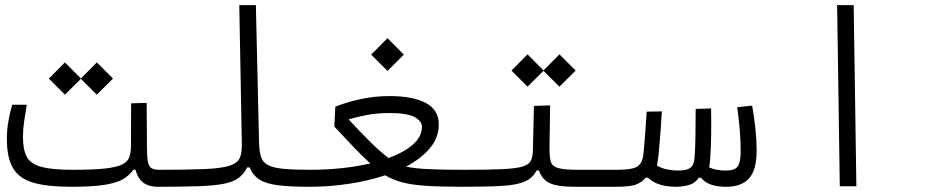

<svg xmlns="http://www.w3.org/2000/svg" viewBox="-20 -713 3556 735"><path d="M252 2Q162.1 2 108.2 -13.4Q54.2 -28.8 30.3 -68.6Q6.3 -108.4 6.3 -181.6Q6.3 -216.8 12.7 -251.7Q19 -286.6 26.9 -312H82.5Q76.7 -276.4 72.3 -247.6Q67.9 -218.8 67.9 -188.5Q67.9 -140.1 82.5 -112.8Q97.2 -85.4 138.4 -74.2Q179.7 -63 258.3 -63Q336.4 -63 381.6 -67.9Q426.8 -72.8 448 -83.5Q469.2 -94.2 475.3 -112.3Q481.4 -130.4 481.4 -157.2L481.9 -317.4L541.5 -319.3L542.5 -153.8Q542.5 -115.2 545.9 -95.7Q549.3 -76.2 559.3 -69.6Q569.3 -63 589.8 -63Q610.4 -63 610.4 -34.7Q610.4 -14.6 602.8 -6.3Q595.2 2 584 2Q550.3 2 529.3 -13.2Q508.3 -28.3 498.5 -63.5H490.7Q476.1 -42.5 452.1 -27.8Q428.2 -13.2 381.6 -5.6Q335 2 252 2ZM350.6 -350.6 289.6 -411.1 228.5 -350.6 167 -412.1 228.5 -474.1 289.6 -412.6 350.6 -474.1 412.6 -412.1Z M580.1 2Q551.8 2 551.8 -32.7Q551.8 -51.3 561.5 -57.1Q571.3 -63 585.9 -63Q696.8 -63 761.2 -65.7Q825.7 -68.4 857.2 -78.1Q888.7 -87.9 897.7 -107.9Q906.7 -127.9 905.8 -162.6L896 -693.4H959.5L971.7 -167Q972.7 -133.8 978.8 -113.3Q984.9 -92.8 1004.4 -81.8Q1023.9 -70.8 1063.7 -66.9Q1103.5 -63 1171.9 -63Q1208.5 -63 1208.5 -32.7Q1208.5 -11.7 1198 -4.9Q1187.5 2 1166 2Q1091.3 2 1045.2 -3.7Q999 -9.3 973.6 -25.4Q948.2 -41.5 935.5 -72.3H926.3Q913.1 -45.9 892.3 -31Q871.6 -16.1 834.2 -9Q796.9 -2 735.6 0Q674.3 2 580.1 2Z M1165 2 1171.9 -63Q1293.5 -63.5 1397.5 -87.4Q1364.3 -117.7 1331.1 -152.8Q1297.9 -188 1259.8 -228.5L1263.7 -304.7Q1306.6 -321.8 1359.9 -333.5Q1413.1 -345.2 1471.7 -345.2Q1559.6 -345.2 1609.6 -319.1Q1659.7 -293 1659.7 -236.3Q1659.7 -186 1625.5 -145.5Q1591.3 -105 1534.2 -75.2Q1564.9 -68.4 1617.2 -65.7Q1669.4 -63 1757.3 -63Q1786.1 -63 1795.7 -56.9Q1805.2 -50.8 1805.2 -33.7Q1805.2 -15.6 1794.7 -6.8Q1784.2 2 1749.5 2Q1665.5 2 1610.6 -1.7Q1555.7 -5.4 1519.3 -15.1Q1482.9 -24.9 1454.6 -42Q1390.1 -20.5 1315.2 -9.3Q1240.2 2 1165 2ZM1467.3 -107.9Q1524.9 -128.9 1560.1 -159.2Q1595.2 -189.5 1595.2 -227.5Q1595.2 -250 1566.4 -265.1Q1537.6 -280.3 1472.7 -280.3Q1421.4 -280.3 1381.3 -272.2Q1341.3 -264.2 1314.5 -255.9Q1364.3 -202.6 1397.7 -169.4Q1431.2 -136.2 1467.3 -107.9ZM1463.4 -441.4 1400.9 -503.9 1463.4 -566.9 1525.9 -503.9Z M1752 2 1757.8 -63Q1849.6 -63 1902.3 -65.4Q1955.1 -67.9 1980 -75.4Q2004.9 -83 2012.2 -97.9Q2019.5 -112.8 2020 -137.7L2023.9 -307.6L2085.9 -309.6L2083.5 -142.6Q2083.5 -110.4 2088.9 -93.3Q2094.2 -76.2 2116.9 -69.6Q2139.6 -63 2190.4 -63H2343.8Q2362.3 -63 2369.6 -56.4Q2377 -49.8 2377 -33.2Q2377 -12.2 2366.2 -5.1Q2355.5 2 2337.9 2H2179.2Q2113.3 2 2084 -12.2Q2054.7 -26.4 2043 -60.5H2034.2Q2019.5 -31.7 1989.5 -18.3Q1959.5 -4.9 1903.1 -1.5Q1846.7 2 1752 2ZM2121.6 -381.3 2060.5 -441.9 1999.5 -381.3 1938 -442.9 1999.5 -504.9 2060.5 -443.4 2121.6 -504.9 2183.6 -442.9Z M2338.9 2 2343.8 -63Q2402.8 -63 2421.4 -76.7Q2439.9 -90.3 2443.4 -124Q2447.3 -166.5 2450 -203.6Q2452.6 -240.7 2455.6 -285.6L2513.7 -286.6Q2511.2 -243.7 2508.3 -204.8Q2505.4 -166 2501.5 -125Q2498.5 -97.2 2495.1 -79.1Q2512.7 -68.8 2533.9 -64.5Q2555.2 -60.1 2575.2 -60.1Q2608.9 -60.1 2622.8 -70.6Q2636.7 -81.1 2638.7 -107.9Q2641.6 -141.6 2642.3 -193.4Q2643.1 -245.1 2643.1 -295.9L2702.1 -297.9Q2703.1 -249 2702.4 -196.8Q2701.7 -144.5 2698.7 -105.5Q2697.8 -89.4 2694.8 -72.3Q2721.2 -60.1 2758.3 -60.1Q2791.5 -60.1 2803.5 -75.2Q2815.4 -90.3 2815.4 -134.8Q2815.4 -174.3 2812 -214.6Q2808.6 -254.9 2802.2 -302.7L2859.4 -308.6Q2876.5 -210.4 2876.5 -136.2Q2876.5 -62.5 2847.7 -30.3Q2818.8 2 2759.8 2Q2727.1 2 2703.1 -5.9Q2679.2 -13.7 2663.1 -32.7H2654.8Q2642.1 -12.7 2618.9 -5.4Q2595.7 2 2566.9 2Q2535.6 2 2508.1 -5.9Q2480.5 -13.7 2460.4 -32.7H2451.2Q2440.4 -17.6 2418 -7.8Q2395.5 2 2338.9 2Z M3194.8 0 3184.6 -693.4H3248L3258.3 0Z"/></svg>

Font: Cascadia Mono PL Light
Style: Regular
Weight: 300
Monospace: yes
Designer: Aaron Bell
Foundry: Saja Typeworks
Version: Version 2404.023; ttfautohint (v1.8.4)